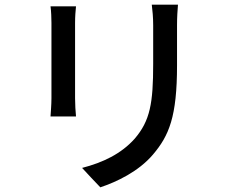

<svg xmlns="http://www.w3.org/2000/svg" viewBox="-20 -769 980 821"><path d="M370 -9 409 32C478 9 572 -35 634 -108C703 -189 737 -270 737 -490C737 -531 737 -618 737 -661C737 -696 739 -724 741 -749H684H629C632 -724 635 -696 635 -661C635 -624 635 -538 635 -496C635 -328 622 -253 556 -176C498 -111 420 -74 331 -51ZM200 -515C200 -444 200 -373 200 -349C200 -321 197 -288 196 -271H305C303 -290 301 -324 301 -349C301 -395 301 -636 301 -671C301 -698 303 -722 305 -742H250H196C199 -722 200 -688 200 -671C200 -654 200 -585 200 -515Z"/></svg>

Font: GenSekiGothic2 TW M
Style: Regular
Weight: 500
Version: Version 2.100;PS 2.1;hotconv 16.6.51;makeotf.lib2.5.65220 DE